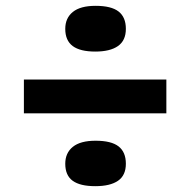

<svg xmlns="http://www.w3.org/2000/svg" viewBox="-20 -661 654 659"><path d="M62 -272V-388H551V-272ZM307 -22Q255 -22 229.5 -40.5Q204 -59 204 -99Q204 -136 230 -157Q256 -178 308 -178Q362 -178 387 -158.5Q412 -139 412 -99Q412 -59 385 -40.5Q358 -22 307 -22ZM307 -484Q255 -484 229.5 -503Q204 -522 204 -562Q204 -599 230 -620Q256 -641 308 -641Q362 -641 387 -621.5Q412 -602 412 -562Q412 -522 385 -503Q358 -484 307 -484Z"/></svg>

Font: Intel One Mono Light
Style: Regular
Weight: 300
Monospace: yes
Designer: Fred Shallcrass
Foundry: Frere-Jones Type LLC
Version: Version 1.004